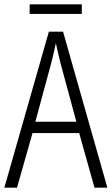

<svg xmlns="http://www.w3.org/2000/svg" viewBox="-20 -860 512 880"><path d="M355 -840H116V-796H355ZM413 0H472L269 -715H204L0 0H58L129 -250H343ZM258 -568 330 -302H142L214 -568C222 -600 230 -631 236 -662C242 -632 251 -598 258 -568Z"/></svg>

Font: Noto Sans Myanmar Condensed Light
Style: Regular
Weight: 300
Width: 3
Designer: Monotype Design Team
Foundry: Monotype Imaging Inc.
Version: Version 2.107